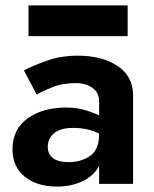

<svg xmlns="http://www.w3.org/2000/svg" viewBox="-20 -677 566 707"><path d="M85 -544V-657H450V-544ZM115 -329 68 -418Q103 -436 154 -454Q205 -472 267 -472Q356 -472 413 -434Q470 -396 470 -326V0H345V-66Q325 -29 283.5 -9.5Q242 10 190 10Q116 10 71 -26.5Q26 -63 26 -127Q26 -201 81.5 -241Q137 -281 224 -281Q261 -281 292 -272Q323 -263 345 -252V-305Q345 -336 320.5 -353.5Q296 -371 259 -371Q209 -371 170.5 -355Q132 -339 115 -329ZM156 -137Q156 -108 176 -94Q196 -80 232 -80Q279 -80 312 -103Q345 -126 345 -184V-185Q304 -206 249 -206Q204 -206 180 -187Q156 -168 156 -137Z"/></svg>

Font: Jost* Semi
Style: Regular
Weight: 600
Version: Version 3.7